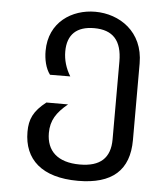

<svg xmlns="http://www.w3.org/2000/svg" viewBox="-52 -557 706 811"><g transform="rotate(5 301.0 -151.0)"><path d="M308.1 207.5C453.6 207.5 524.9 143.6 524.9 15.6V-309.1C524.9 -444.3 421.9 -510.3 319.3 -510.3C221.7 -510.3 124.5 -450.2 124.5 -327.1C124.5 -292.5 132.3 -254.4 151.9 -228.5L237.8 -229C217.8 -261.7 207.5 -296.4 207.5 -332.5C207.5 -404.8 247.6 -440.9 320.8 -440.9C400.4 -440.9 439 -398.4 439 -309.6V20.5C439 99.6 396.5 138.2 310.1 138.2C215.3 138.2 168.5 92.3 168.5 16.6C168.5 -36.6 191.4 -71.3 238.8 -110.4H147C94.2 -69.3 78.1 -33.7 78.1 19.5C78.1 136.7 155.3 207.5 308.1 207.5Z"/></g></svg>

Font: Hack
Style: Regular
Weight: 400
Monospace: yes
Designer: Christopher Simpkins
Foundry: Christopher Simpkins
Version: Version 2.010